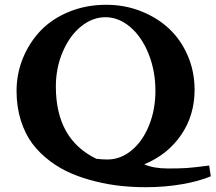

<svg xmlns="http://www.w3.org/2000/svg" viewBox="-20 -696 890 792"><path d="M581.5 76.2Q529.8 76.2 479.7 71Q429.7 65.9 375.7 52.7Q321.8 39.6 275.1 19.8Q228.5 0 186 -31.7Q143.6 -63.5 113.5 -103.5Q83.5 -143.6 65.9 -199.2Q48.3 -254.9 48.3 -320.8Q48.3 -392.1 74.7 -456.5Q101.1 -521 147.9 -569.8Q194.8 -618.7 265.1 -647.5Q335.4 -676.3 418.5 -676.3Q494.1 -676.3 561.3 -649.9Q628.4 -623.5 677.2 -577.9Q726.1 -532.2 754.4 -466.6Q782.7 -400.9 782.7 -325.7Q782.7 -220.2 726.8 -138.9Q670.9 -57.6 574.7 -18.1Q614.3 -1 672.4 -1Q720.7 -1 750.2 -2.9Q779.8 -4.9 842.8 -13.2L849.6 31.2Q800.8 51.8 730 64Q659.2 76.2 581.5 76.2ZM210.4 -338.9Q210.4 -121.6 377.4 -41Q400.4 -38.1 423.3 -38.1Q477.1 -38.1 522.7 -75.7Q568.4 -113.3 594.7 -178.5Q621.1 -243.7 621.1 -321.3Q621.1 -403.3 593 -473.6Q564.9 -543.9 517.3 -584.5Q469.7 -625 415 -625Q361.8 -625 314.9 -587.4Q268.1 -549.8 239.3 -483.4Q210.4 -417 210.4 -338.9Z"/></svg>

Font: Elstob 6pt SemiBold
Style: Regular
Weight: 600
Designer: Peter S. Baker
Version: Version 1.015